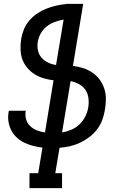

<svg xmlns="http://www.w3.org/2000/svg" viewBox="-20 -755 640 990"><path d="M300 215H132V138H177L199 6Q174 3 150.5 -3Q127 -9 106 -19Q85 -29 67.5 -45Q50 -61 39 -81.5Q28 -102 24 -126Q20 -150 24 -175Q24 -177 24.5 -179.5Q25 -182 26 -184H113L112 -179Q109 -157 115.5 -137Q122 -117 137 -103.5Q152 -90 171 -82.5Q190 -75 212 -72L256 -341Q230 -344 204.5 -351.5Q179 -359 158 -372.5Q137 -386 120.5 -405.5Q104 -425 95.5 -448.5Q87 -472 86 -499Q85 -526 89 -553Q93 -578 103 -603Q113 -628 131 -649Q149 -670 172 -685.5Q195 -701 219.5 -710.5Q244 -720 270 -726Q296 -732 321 -734V-735H409L356 -415Q384 -412 409.5 -403.5Q435 -395 456.5 -380.5Q478 -366 493.5 -345Q509 -324 517.5 -298.5Q526 -273 526 -245Q526 -217 521 -189Q517 -163 507.5 -137Q498 -111 481 -88.5Q464 -66 441 -48.5Q418 -31 392.5 -19Q367 -7 340 -1Q313 5 287 7L265 138H300ZM269 -420 308 -654Q285 -650 263 -642Q241 -634 222 -619.5Q203 -605 191 -584Q179 -563 175 -541Q171 -518 175.5 -496Q180 -474 194 -458Q208 -442 227.5 -432.5Q247 -423 269 -420ZM300 -72Q324 -76 347.5 -86Q371 -96 389.5 -113.5Q408 -131 419.5 -154Q431 -177 435 -201Q439 -225 436 -249Q433 -273 420.5 -291.5Q408 -310 387.5 -321Q367 -332 344 -337Z"/></svg>

Font: Iosevka HT Medium Extended
Style: Italic
Weight: 500
Width: 7
Italic angle: -9°
Monospace: yes
Designer: Belleve Invis
Foundry: Belleve Invis
Version: Version 32.3.0; ttfautohint (v1.8.4)